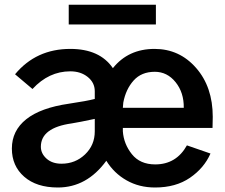

<svg xmlns="http://www.w3.org/2000/svg" viewBox="-20 -791 971 828"><path d="M31.2 -150.4Q31.2 -227.5 93.3 -276.9Q155.3 -326.2 277.3 -343.8Q355.5 -355.5 388.7 -364.3V-397.5Q388.7 -434.6 358.4 -459Q328.1 -483.4 283.2 -483.4Q190.4 -483.4 120.1 -407.2L44.9 -470.7Q135.7 -580.1 283.2 -580.1Q410.2 -580.1 466.8 -497.1Q533.2 -580.1 646.5 -580.1Q753.9 -580.1 825.7 -498Q897.5 -416 897.5 -287.1Q897.5 -259.8 896.5 -239.3H509.8V-224.6Q513.7 -169.9 548.8 -126Q584 -82 649.4 -82Q740.2 -82 786.1 -164.1L887.7 -128.9Q860.4 -66.4 799.3 -24.4Q738.3 17.6 648.4 17.6Q580.1 17.6 525.9 -13.2Q471.7 -43.9 438.5 -97.7Q354.5 17.6 229.5 17.6Q137.7 17.6 84.5 -28.8Q31.2 -75.2 31.2 -150.4ZM156.2 -158.2Q156.2 -128.9 180.7 -106.9Q205.1 -85 245.1 -85Q304.7 -85 346.7 -125Q388.7 -165 388.7 -224.6V-278.3Q320.3 -263.7 289.1 -258.8Q156.2 -240.2 156.2 -158.2ZM509.8 -326.2H772.5Q773.4 -391.6 737.3 -436.5Q701.2 -481.4 647.5 -481.4Q589.8 -481.4 556.2 -443.8Q522.5 -406.2 511.7 -348.6ZM276.4 -685.5V-770.5H652.3V-685.5Z"/></svg>

Font: Gothic A1
Style: Bold
Weight: 700
Version: Version 2.50